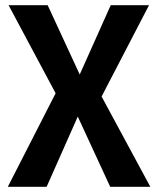

<svg xmlns="http://www.w3.org/2000/svg" viewBox="-20 -717 607 737"><path d="M10 0 193.5 -359 13 -697H163L286 -431L405 -697H552L370 -346.5L557 0H403L278.5 -269.5L159 0Z"/></svg>

Font: Alatsi
Style: Regular
Weight: 400
Designer: Spyros Zevelakis, Eben Sorkin
Foundry: www.sorkintype.com
Version: Version 1.008; ttfautohint (v1.8.4.7-5d5b)